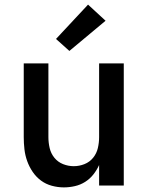

<svg xmlns="http://www.w3.org/2000/svg" viewBox="-20 -805 640 833"><path d="M257 8Q231 8 205 1Q179 -6 158 -21.5Q137 -37 122 -59Q107 -81 98 -106Q89 -131 86 -157.5Q83 -184 83 -210V-530H190V-210Q190 -186 195.5 -162.5Q201 -139 216 -120.5Q231 -102 253.5 -93Q276 -84 300 -84Q324 -84 346.5 -93Q369 -102 384 -120.5Q399 -139 404.5 -162.5Q410 -186 410 -210V-530H517V0H410V-89Q400 -67 385 -48Q370 -29 349.5 -16Q329 -3 305 2.5Q281 8 257 8ZM281 -584 223 -636 362 -785 438 -715Z"/></svg>

Font: Iosevka Curly SmBdEx
Style: Regular
Weight: 600
Width: 7
Monospace: yes
Designer: Belleve Invis
Foundry: Belleve Invis
Version: Version 11.1.0; ttfautohint (v1.8.3)